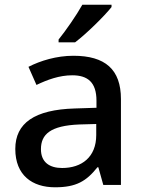

<svg xmlns="http://www.w3.org/2000/svg" viewBox="-20 -786 614 816"><path d="M454 -756V-766H330C305 -721 259 -655 229 -618V-606H299C347 -642 425 -719 454 -756ZM292 -549C220 -549 152 -528 101 -502L135 -425C181 -447 232 -466 287 -466C352 -466 390 -437 390 -358V-328L298 -325C127 -320 45 -263 45 -153C45 -41 117 10 214 10C304 10 347 -16 394 -75H398L419 0H494V-365C494 -491 427 -549 292 -549ZM317 -257 389 -259V-212C389 -118 327 -72 244 -72C191 -72 154 -96 154 -152C154 -215 194 -252 317 -257Z"/></svg>

Font: Noto Sans Bassa Vah Medium
Style: Regular
Weight: 500
Designer: Monotype Design Team
Foundry: Monotype Imaging Inc.
Version: Version 2.002